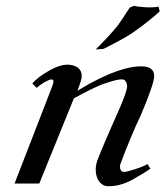

<svg xmlns="http://www.w3.org/2000/svg" viewBox="-20 -631 570 660"><path d="M510 -369C510 -392 495 -403 465 -403C440 -403 386 -397 289 -344L246 -319C256 -344 261 -361 261 -369C261 -391 248 -404 222 -408C201 -411 176 -404 147 -387C122 -373 104 -359 91 -344L106 -329C125 -346 149 -358 157 -358C165 -358 166 -350 159 -333L30 0H115L234 -293C279 -318 313 -334 334 -342C377 -357 402 -362 409 -355C414 -350 417 -343 417 -335C417 -323 407 -294 387 -249C349 -164 325 -107 314 -78C311 -68 309 -58 309 -47C309 -15 327 9 351 9C382 10 415 0 450 -22C463 -29 479 -39 497 -51L487 -67C477 -61 462 -55 443 -49C424 -43 413 -40 408 -40C396 -40 391 -48 393 -65C418 -132 442 -189 464 -235C495 -308 510 -353 510 -369ZM525 -608C513 -606 498 -605 480 -606C461 -607 448 -609 441 -611L426 -605C407 -575 393 -555 386 -545C369 -523 343 -495 309 -461C327 -462 336 -463 336 -463C392 -491 429 -512 448 -527C483 -552 510 -574 529 -592Z"/></svg>

Font: GFS Pyrsos
Style: Regular
Weight: 400
Designer: George Matthiopoulos
Foundry: George Matthiopoulos
Version: Version 1.0